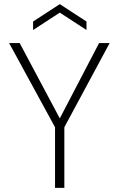

<svg xmlns="http://www.w3.org/2000/svg" viewBox="-20 -908 574 928"><path d="M246 0V-293L24 -700H75L271 -332H267L459 -700H510L291 -293V0ZM140 -763V-804L269 -888L398 -804V-763L269 -847Z"/></svg>

Font: DM Sans 11pt ExtraLight
Style: Regular
Weight: 250
Version: Version 4.004;gftools[0.9.30]